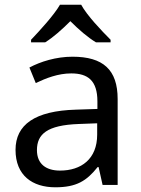

<svg xmlns="http://www.w3.org/2000/svg" viewBox="-20 -786 601 816"><path d="M325 -766H235C209 -721 149 -656 112 -617V-606H172C207 -628 243 -660 279 -696C315 -660 353 -627 388 -606H450V-617C412 -655 349 -721 325 -766ZM288 -545C218 -545 152 -524 105 -499L132 -433C176 -454 227 -474 283 -474C353 -474 394 -444 394 -355V-323L303 -320C128 -315 46 -256 46 -149C46 -40 118 10 215 10C305 10 348 -17 395 -76H399L416 0H480V-365C480 -490 418 -545 288 -545ZM314 -259 393 -262V-214C393 -110 325 -61 235 -61C177 -61 137 -88 137 -148C137 -216 180 -254 314 -259Z"/></svg>

Font: Noto Sans Arabic UI
Style: Regular
Weight: 400
Designer: Monotype Design Team, Nadine Chahine and Nizar Qandah
Foundry: Monotype Imaging Inc.
Version: Version 2.010